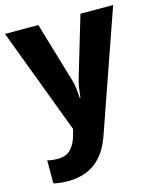

<svg xmlns="http://www.w3.org/2000/svg" viewBox="-117 -629 789 952"><g transform="rotate(-15 277.5 -153.0)"><path d="M204.1 -3.9 196.8 22.9C190.4 50.3 179.2 73.2 163.1 92.3C147 110.8 124.5 120.1 95.2 120.1C75.7 120.1 57.1 118.2 40 113.8V231.9C57.6 235.8 80.1 240.2 111.8 240.2C229.5 240.2 301.3 182.1 340.8 68.8L555.2 -545.9H387.2L295.9 -238.8C286.6 -208 283.2 -178.7 279.8 -144H275.9C273.4 -178.7 271.5 -209.5 262.2 -238.8L170.9 -545.9H0Z"/></g></svg>

Font: Avrile Sans
Style: Bold
Weight: 700
Designer: Monotype Design Team, Google (font), Stefan Peev (BGR Cyrillic), Cristiano Sobral (main changes)
Foundry: The Avrile Sans Project Authors
Version: Version 3.110